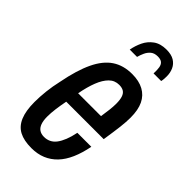

<svg xmlns="http://www.w3.org/2000/svg" viewBox="-231 -783 855 855"><g transform="rotate(45 196.5 -356.0)"><path d="M157 12Q110 12 80.5 -3.5Q51 -19 36.5 -53.5Q22 -88 22 -143Q22 -176 26 -212.5Q30 -249 39 -288Q56 -376 82.5 -431.5Q109 -487 148 -513Q187 -539 242 -539Q285 -539 314.5 -523Q344 -507 359 -476Q374 -445 374 -396Q374 -370 370 -336Q366 -302 357 -244H121Q115 -213 111.5 -186.5Q108 -160 108 -137Q108 -112 114 -95.5Q120 -79 132 -71Q144 -63 162 -63Q179 -63 193.5 -70Q208 -77 219 -91.5Q230 -106 239 -128.5Q248 -151 254 -181H342Q333 -134 317 -97.5Q301 -61 278 -37Q255 -13 225 -0.5Q195 12 157 12ZM132 -308H276Q280 -334 282.5 -355.5Q285 -377 285 -395Q285 -419 280 -434.5Q275 -450 264 -457Q253 -464 235 -464Q207 -464 187.5 -444.5Q168 -425 154.5 -390.5Q141 -356 132 -308ZM273 -724Q304 -724 322.5 -712.5Q341 -701 349.5 -682Q358 -663 358 -641Q358 -633 357.5 -625Q357 -617 355 -608H307Q308 -631 305.5 -645.5Q303 -660 294 -667.5Q285 -675 267 -675Q246 -675 233.5 -664.5Q221 -654 214 -638.5Q207 -623 203 -608H157Q162 -636 174.5 -662.5Q187 -689 211 -706.5Q235 -724 273 -724Z"/></g></svg>

Font: Archivo ExtraCondensed Medium
Style: Italic
Weight: 500
Width: 2
Italic angle: -10°
Designer: Hector Gatti
Foundry: Omnibus-Type
Version: Version 2.001